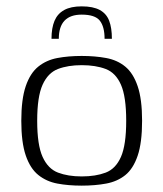

<svg xmlns="http://www.w3.org/2000/svg" viewBox="-20 -579 514 604"><path d="M237 -559Q273 -559 294 -547.5Q315 -536 323.5 -513.5Q332 -491 332 -457H309Q309 -495 294 -514Q279 -533 237 -533Q201 -533 183 -514Q165 -495 165 -457H142Q142 -491 151.5 -513.5Q161 -536 182 -547.5Q203 -559 237 -559ZM237 5Q195 5 160.5 -1.5Q126 -8 100.5 -28.5Q75 -49 61 -90Q47 -131 47 -199Q47 -267 61 -308Q75 -349 100.5 -369.5Q126 -390 160.5 -396.5Q195 -403 237 -403Q279 -403 314 -396.5Q349 -390 374 -369.5Q399 -349 413 -308Q427 -267 427 -199Q427 -130 413 -89Q399 -48 374 -28Q349 -8 314 -1.5Q279 5 237 5ZM237 -24Q281 -24 312.5 -36Q344 -48 360.5 -85.5Q377 -123 377 -199Q377 -275 360.5 -312.5Q344 -350 312.5 -362Q281 -374 237 -374Q194 -374 162.5 -362Q131 -350 114 -312.5Q97 -275 97 -199Q97 -123 114 -85.5Q131 -48 162.5 -36Q194 -24 237 -24Z"/></svg>

Font: Genos Thin Light
Style: Regular
Weight: 300
Version: Version 1.010